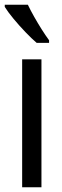

<svg xmlns="http://www.w3.org/2000/svg" viewBox="-28 -786 259 806"><path d="M146 0H65V-537H146ZM89 -766Q100 -743 115.5 -715.5Q131 -688 147.5 -662Q164 -636 178 -617V-606H126Q106 -623 79.5 -650.5Q53 -678 29 -707Q5 -736 -8 -757V-766Z"/></svg>

Font: Noto Sans Lao ExtraCondensed
Style: Regular
Weight: 400
Width: 2
Designer: Monotype Design Team
Foundry: Monotype Imaging Inc.
Version: Version 2.004; ttfautohint (v1.8.4.7-5d5b)